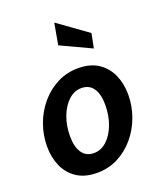

<svg xmlns="http://www.w3.org/2000/svg" viewBox="-142 -847 788 945"><g transform="rotate(-20 252.0 -374.0)"><path d="M203.5 10Q140 10 98 -17.5Q56 -45 35.2 -91.8Q14.5 -138.5 14.5 -195Q14.5 -256 35 -312Q55.5 -368 92.8 -411.8Q130 -455.5 180 -481Q230 -506.5 289 -506.5Q352.5 -506.5 394.2 -478.8Q436 -451 456.8 -404.2Q477.5 -357.5 477.5 -301Q477.5 -240.5 457 -184.5Q436.5 -128.5 399.5 -84.8Q362.5 -41 312.5 -15.5Q262.5 10 203.5 10ZM221.5 -87Q259 -87 289 -114.8Q319 -142.5 336.5 -189.2Q354 -236 354 -292.5Q354 -347.5 333 -378.2Q312 -409 270.5 -409Q234 -409 204 -381.8Q174 -354.5 156 -308Q138 -261.5 138 -204.5Q138 -149 159.2 -118Q180.5 -87 221.5 -87ZM396 -571 236.5 -645.5 256.5 -757.5 411 -646.5Z"/></g></svg>

Font: Cabin Condensed
Style: Bold Italic
Weight: 700
Width: 3
Italic angle: -10°
Designer: Pablo Impallari
Foundry: Pablo Impallari. http://www.impallari.com Igino Marini. http://www.ikern.com
Version: Version 3.001; ttfautohint (v1.8.3)